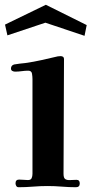

<svg xmlns="http://www.w3.org/2000/svg" viewBox="-20 -780 384 804"><path d="M314 -12Q314 -27 300 -27Q287 -27 274.5 -26Q262 -25 254 -29.5Q246 -34 246 -52Q246 -172 247 -292.5Q248 -413 248 -533Q248 -545 233 -545Q231 -545 228 -544.5Q225 -544 222 -544Q188 -536 154.5 -528.5Q121 -521 86 -516Q75 -515 62.5 -513.5Q50 -512 39 -510Q26 -506 26 -493Q26 -486 31.5 -483Q37 -480 43 -480Q57 -480 71 -482Q85 -484 98 -484Q112 -484 114 -471.5Q116 -459 116 -449V-52Q116 -42 112.5 -34Q109 -26 97 -26Q88 -26 79 -27Q70 -28 60 -28Q45 -28 45 -12Q45 -7 48 -1.5Q51 4 58 4Q88 4 118.5 1.5Q149 -1 179 -1Q209 -1 239 1.5Q269 4 298 4Q314 4 314 -12ZM343 -675 172 -760 1 -677 11 -632 170 -685 334 -630Z"/></svg>

Font: UoqMunThenKhung
Style: Regular
Weight: 400
Designer: Font-Kai, 金井和夫, 宇文滿月
Foundry: Kazuo Kanai, Moonlit Owen
Version: Version 1.197